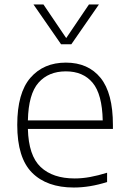

<svg xmlns="http://www.w3.org/2000/svg" viewBox="-20 -828 572 857"><path d="M309.5 9Q189 9 123 -57.2Q57 -123.5 57 -270.5Q57 -413 115.8 -480.8Q174.5 -548.5 274 -548.5Q373.5 -548.5 428.8 -480.5Q484 -412.5 484 -270V-252.5H104.5Q107.5 -133.5 161.5 -82.5Q215.5 -31.5 313.5 -31.5Q347 -31.5 382.5 -38Q418 -44.5 458 -57V-15.5Q381 9 309.5 9ZM274 -509.5Q196.5 -509.5 151.8 -458.8Q107 -408 104.5 -290.5H438.5Q436 -407.5 393.5 -458.5Q351 -509.5 274 -509.5ZM252.5 -630.5 129.5 -808H174L275.5 -658L377 -808H421.5L298.5 -630.5Z"/></svg>

Font: Encode Sans SmExp XLt
Style: Regular
Weight: 200
Width: 6
Designer: Multiple Designers
Foundry: Impallari Type
Version: Version 3.002; ttfautohint (v1.8.3) -l 8 -r 50 -G 200 -x 14 